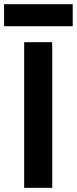

<svg xmlns="http://www.w3.org/2000/svg" viewBox="-21 -903 370 923"><path d="M95.2 0V-700.2H230V0ZM-1.5 -776.9V-882.8H328.6V-776.9Z"/></svg>

Font: Overpass
Style: Bold
Weight: 700
Designer: Delve Withrington
Foundry: Delve Fonts
Version: Version 1.001